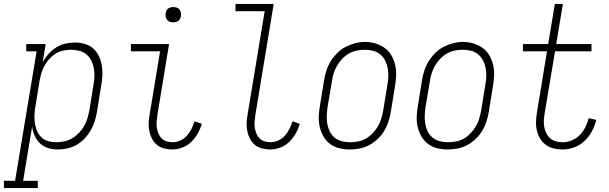

<svg xmlns="http://www.w3.org/2000/svg" viewBox="-87 -755 3107 980"><path d="M-67 205V168H-10L100 -493H47V-530H146L131 -437Q143 -460 160.5 -479.5Q178 -499 200 -513Q222 -527 247 -532.5Q272 -538 296 -538Q322 -538 347 -530.5Q372 -523 390 -506.5Q408 -490 418.5 -467Q429 -444 433 -419Q437 -394 435.5 -367.5Q434 -341 429 -315L408 -185Q404 -160 396.5 -136Q389 -112 376 -89.5Q363 -67 345 -48Q327 -29 304.5 -16Q282 -3 257 2.5Q232 8 208 8Q182 8 158 0.5Q134 -7 117 -23.5Q100 -40 90 -62.5Q80 -85 77 -109L31 168H106V205ZM200 -29Q221 -29 241.5 -33.5Q262 -38 281 -49Q300 -60 315.5 -76Q331 -92 342 -111Q353 -130 359 -150Q365 -170 369 -191L390 -321Q394 -342 395 -364Q396 -386 392 -406.5Q388 -427 379 -445.5Q370 -464 354.5 -477Q339 -490 318.5 -495.5Q298 -501 277 -501Q257 -501 236.5 -497Q216 -493 198 -482Q180 -471 165.5 -455Q151 -439 140.5 -420.5Q130 -402 124.5 -382.5Q119 -363 115 -343L94 -213Q90 -192 89 -170Q88 -148 91 -127.5Q94 -107 101.5 -88Q109 -69 123.5 -55Q138 -41 158 -35Q178 -29 200 -29Z M793 8Q771 8 750 2.5Q729 -3 713.5 -16Q698 -29 688.5 -47.5Q679 -66 675 -86.5Q671 -107 672 -129Q673 -151 677 -172L730 -493H581V-530H776L716 -166Q714 -151 712.5 -135Q711 -119 713.5 -103.5Q716 -88 721.5 -74Q727 -60 737 -49.5Q747 -39 762 -34Q777 -29 793 -29Q813 -29 832.5 -37.5Q852 -46 866.5 -62Q881 -78 890.5 -97Q900 -116 906 -136L943 -123Q936 -98 922.5 -74Q909 -50 889.5 -31Q870 -12 844 -2Q818 8 793 8ZM797 -641Q788 -641 779.5 -644Q771 -647 765.5 -654Q760 -661 758.5 -670.5Q757 -680 759 -690Q760 -696 763 -702Q766 -708 772 -712Q778 -716 784.5 -717.5Q791 -719 797 -719Q807 -719 815.5 -716Q824 -713 829.5 -706Q835 -699 836.5 -689.5Q838 -680 836 -670Q835 -664 831.5 -658Q828 -652 822.5 -648Q817 -644 810.5 -642.5Q804 -641 797 -641Z M1293 8Q1271 8 1250 2.5Q1229 -3 1213.5 -16Q1198 -29 1188.5 -47.5Q1179 -66 1175 -86.5Q1171 -107 1172 -129Q1173 -151 1177 -172L1264 -698H1115V-735H1310L1216 -166Q1214 -151 1212.5 -135Q1211 -119 1213.5 -103.5Q1216 -88 1221.5 -74Q1227 -60 1237 -49.5Q1247 -39 1262 -34Q1277 -29 1293 -29Q1313 -29 1332.5 -37.5Q1352 -46 1366.5 -62Q1381 -78 1390.5 -97Q1400 -116 1406 -136L1443 -123Q1436 -98 1422.5 -74Q1409 -50 1389.5 -31Q1370 -12 1344 -2Q1318 8 1293 8Z M1698 8Q1671 8 1644.5 1.5Q1618 -5 1597.5 -20.5Q1577 -36 1564 -58.5Q1551 -81 1545 -107Q1539 -133 1540 -160.5Q1541 -188 1546 -215L1567 -345Q1571 -370 1579 -395Q1587 -420 1601 -442.5Q1615 -465 1634.5 -484.5Q1654 -504 1677.5 -516Q1701 -528 1726 -534.5Q1751 -541 1777 -541Q1804 -541 1830 -533Q1856 -525 1877 -510Q1898 -495 1911 -472Q1924 -449 1930 -423.5Q1936 -398 1935 -370Q1934 -342 1929 -315L1908 -185Q1904 -160 1896 -135Q1888 -110 1874.5 -87.5Q1861 -65 1841 -46Q1821 -27 1797.5 -14.5Q1774 -2 1748.5 3Q1723 8 1698 8ZM1699 -29Q1720 -29 1741 -33Q1762 -37 1781 -48Q1800 -59 1815.5 -75.5Q1831 -92 1842 -110.5Q1853 -129 1859 -149.5Q1865 -170 1869 -191L1890 -321Q1894 -342 1895 -364Q1896 -386 1892 -407Q1888 -428 1878.5 -446.5Q1869 -465 1853 -478Q1837 -491 1816.5 -496Q1796 -501 1774 -501Q1753 -501 1732.5 -496.5Q1712 -492 1693 -481Q1674 -470 1659 -454Q1644 -438 1633 -419Q1622 -400 1616 -380Q1610 -360 1607 -339L1585 -209Q1582 -188 1581 -166Q1580 -144 1583.5 -123.5Q1587 -103 1596 -84.5Q1605 -66 1620.5 -53Q1636 -40 1657 -34.5Q1678 -29 1699 -29Z M2198 8Q2171 8 2144.5 1.5Q2118 -5 2097.5 -20.5Q2077 -36 2064 -58.5Q2051 -81 2045 -107Q2039 -133 2040 -160.5Q2041 -188 2046 -215L2067 -345Q2071 -370 2079 -395Q2087 -420 2101 -442.5Q2115 -465 2134.5 -484.5Q2154 -504 2177.5 -516Q2201 -528 2226 -534.5Q2251 -541 2277 -541Q2304 -541 2330 -533Q2356 -525 2377 -510Q2398 -495 2411 -472Q2424 -449 2430 -423.5Q2436 -398 2435 -370Q2434 -342 2429 -315L2408 -185Q2404 -160 2396 -135Q2388 -110 2374.5 -87.5Q2361 -65 2341 -46Q2321 -27 2297.5 -14.5Q2274 -2 2248.5 3Q2223 8 2198 8ZM2199 -29Q2220 -29 2241 -33Q2262 -37 2281 -48Q2300 -59 2315.5 -75.5Q2331 -92 2342 -110.5Q2353 -129 2359 -149.5Q2365 -170 2369 -191L2390 -321Q2394 -342 2395 -364Q2396 -386 2392 -407Q2388 -428 2378.5 -446.5Q2369 -465 2353 -478Q2337 -491 2316.5 -496Q2296 -501 2274 -501Q2253 -501 2232.5 -496.5Q2212 -492 2193 -481Q2174 -470 2159 -454Q2144 -438 2133 -419Q2122 -400 2116 -380Q2110 -360 2107 -339L2085 -209Q2082 -188 2081 -166Q2080 -144 2083.5 -123.5Q2087 -103 2096 -84.5Q2105 -66 2120.5 -53Q2136 -40 2157 -34.5Q2178 -29 2199 -29Z M2785 8Q2761 8 2738.5 2.5Q2716 -3 2698.5 -16Q2681 -29 2669.5 -48.5Q2658 -68 2653 -90Q2648 -112 2649 -135.5Q2650 -159 2654 -183L2705 -493H2582V-530H2711L2745 -735H2786L2752 -530H2932V-493H2746L2693 -177Q2690 -159 2689 -141Q2688 -123 2691 -106.5Q2694 -90 2701.5 -75Q2709 -60 2721.5 -49Q2734 -38 2750.5 -33.5Q2767 -29 2785 -29Q2808 -29 2831.5 -38.5Q2855 -48 2872.5 -66Q2890 -84 2901 -106.5Q2912 -129 2918 -152L2957 -143Q2949 -113 2934.5 -85.5Q2920 -58 2897 -36Q2874 -14 2844 -3Q2814 8 2785 8Z"/></svg>

Font: Iosevka Slab Extralight
Style: Italic
Weight: 200
Italic angle: -9°
Monospace: yes
Designer: Belleve Invis
Foundry: Belleve Invis
Version: Version 11.1.1; ttfautohint (v1.8.3)